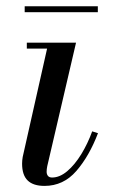

<svg xmlns="http://www.w3.org/2000/svg" viewBox="-20 -600 379 630"><path d="M126 10Q89 10 70.8 -7.8Q52.5 -25.5 52.5 -63Q52.5 -67 53 -73.8Q53.5 -80.5 54.5 -85L134.5 -440.5H68V-460H229.5L135 -54.5Q134 -50 133.5 -45.2Q133 -40.5 133 -36.5Q133 -28.5 137.2 -23Q141.5 -17.5 151 -17.5Q176 -17.5 200.8 -38.5Q225.5 -59.5 246.8 -94.2Q268 -129 282.5 -169L301.5 -163Q273 -88 230.5 -39Q188 10 126 10ZM61 -560V-579.5H301V-560Z"/></svg>

Font: Bodoni Moda SC
Style: Italic
Weight: 400
Italic angle: -13°
Designer: Owen Earl
Foundry: indestructible type
Version: Version 2.005